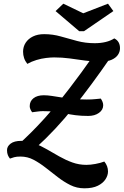

<svg xmlns="http://www.w3.org/2000/svg" viewBox="-20 -883 670 1040"><path d="M176 -84 76 -97Q150 -163 220 -240.5Q290 -318 356 -404Q422 -490 484 -579L579 -572Q475 -421 378 -300Q281 -179 176 -84ZM437 137Q396 137 361 119.5Q326 102 293 76.5Q260 51 227.5 25.5Q195 0 162 -17.5Q129 -35 91 -35Q70 -35 57 -31.5Q44 -28 34 -24Q27 -32 22.5 -43Q18 -54 18 -70Q18 -90 37.5 -105Q57 -120 95 -120Q131 -120 165.5 -107Q200 -94 233.5 -74.5Q267 -55 301.5 -35.5Q336 -16 372 -3Q408 10 448 10Q470 10 497 5Q524 0 545 -8Q565 16 565 46Q565 67 551.5 88Q538 109 510 123Q482 137 437 137ZM458 -255Q419 -255 389 -259Q359 -263 333 -268.5Q307 -274 278 -277.5Q249 -281 212 -281Q200 -281 185 -279Q170 -277 154 -275Q141 -293 141 -308Q141 -335 161.5 -351Q182 -367 217 -367Q237 -367 260 -363.5Q283 -360 311.5 -355.5Q340 -351 374.5 -347.5Q409 -344 450 -344Q478 -344 495.5 -346Q513 -348 526 -349Q532 -340 535.5 -331Q539 -322 539 -313Q539 -288 516 -271.5Q493 -255 458 -255ZM128 -537Q116 -552 110.5 -568.5Q105 -585 105 -603Q105 -630 119 -651.5Q133 -673 158.5 -685.5Q184 -698 219 -698Q266 -698 309.5 -685.5Q353 -673 398 -661Q443 -649 493 -649Q525 -649 552 -655.5Q579 -662 599 -675Q615 -667 622.5 -653.5Q630 -640 630 -622Q630 -602 618.5 -585.5Q607 -569 584 -559Q561 -549 525 -549Q482 -549 440.5 -555Q399 -561 357.5 -566.5Q316 -572 273 -572Q255 -572 229.5 -569Q204 -566 177.5 -558Q151 -550 128 -537ZM409 -714 281 -823 323 -863 431 -811 565 -863 594 -823 435 -714Z"/></svg>

Font: Sansita Swashed Light Medium
Style: Regular
Weight: 500
Version: Version 1.003